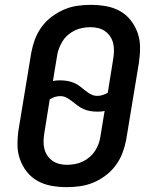

<svg xmlns="http://www.w3.org/2000/svg" viewBox="-20 -763 640 791"><path d="M255 8Q223 8 192 2.5Q161 -3 135 -17.5Q109 -32 90.5 -55.5Q72 -79 62 -107.5Q52 -136 52 -168Q52 -200 57 -232L109 -547Q114 -574 124 -601Q134 -628 151.5 -652Q169 -676 193 -694Q217 -712 243.5 -723.5Q270 -735 298 -739Q326 -743 354 -743Q386 -743 417 -737.5Q448 -732 474 -717.5Q500 -703 518.5 -679.5Q537 -656 547 -627.5Q557 -599 557 -567Q557 -535 552 -503L500 -188Q495 -161 485 -134Q475 -107 457.5 -83Q440 -59 416.5 -41Q393 -23 366 -11.5Q339 0 311 4Q283 8 255 8ZM381 -368Q392 -368 403 -371.5Q414 -375 424 -381L446 -518Q449 -535 449.5 -551.5Q450 -568 446.5 -583.5Q443 -599 434.5 -612Q426 -625 413.5 -634Q401 -643 385.5 -647Q370 -651 353 -651Q337 -651 320.5 -648Q304 -645 289 -638Q274 -631 260.5 -619.5Q247 -608 238 -593.5Q229 -579 223 -563.5Q217 -548 215 -532L198 -429Q206 -431 213.5 -431.5Q221 -432 228 -432Q243 -432 257.5 -429.5Q272 -427 285 -421.5Q298 -416 309 -407.5Q320 -399 330.5 -390.5Q341 -382 353.5 -375Q366 -368 381 -368ZM256 -84Q272 -84 288.5 -87Q305 -90 320 -97Q335 -104 348.5 -115.5Q362 -127 371.5 -141.5Q381 -156 386.5 -171.5Q392 -187 394 -203L411 -306Q403 -304 395.5 -303.5Q388 -303 381 -303Q366 -303 351.5 -305.5Q337 -308 324.5 -313.5Q312 -319 300.5 -327.5Q289 -336 278.5 -344.5Q268 -353 255.5 -360Q243 -367 228 -367Q217 -367 206 -363.5Q195 -360 185 -354L163 -217Q160 -200 159.5 -183.5Q159 -167 162.5 -151.5Q166 -136 174.5 -123Q183 -110 195.5 -101Q208 -92 223.5 -88Q239 -84 256 -84Z"/></svg>

Font: Iosevka Aile Semibold Oblique
Style: Regular
Weight: 600
Italic angle: -9°
Designer: Belleve Invis
Foundry: Belleve Invis
Version: Version 31.1.0; ttfautohint (v1.8.4)